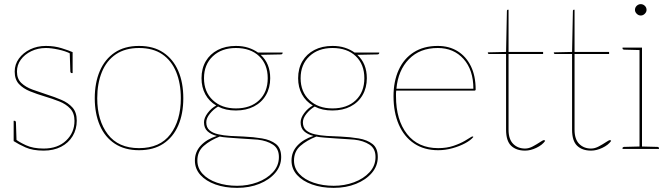

<svg xmlns="http://www.w3.org/2000/svg" viewBox="-20 -720 3227 928"><path d="M191 8Q138 8 103.5 -7.5Q69 -23 46 -38V-56L57 -46Q71 -34 105.5 -18Q140 -2 191 -2Q259 -2 299.5 -40.5Q340 -79 340 -136Q340 -173 319.5 -195Q299 -217 266 -230Q233 -243 196 -254Q159 -265 125.5 -278.5Q92 -292 71.5 -314Q51 -336 51 -374Q51 -409 71.5 -437Q92 -465 126 -481.5Q160 -498 202 -498Q243 -498 278 -487Q313 -476 331 -468V-453L320 -461Q297 -473 262 -480.5Q227 -488 202 -488Q163 -488 131 -472.5Q99 -457 80.5 -431.5Q62 -406 62 -374Q62 -339 83 -319Q104 -299 137 -287Q170 -275 207 -263Q245 -251 277.5 -237Q310 -223 330.5 -200Q351 -177 351 -137Q351 -95 331 -62Q311 -29 275 -10.5Q239 8 191 8ZM317 -467 331 -461V-367H325Q323 -367 321.5 -369.5Q320 -372 320 -374ZM60 -36 46 -42V-136H52Q54 -136 55.5 -133.5Q57 -131 57 -129Z M652 -498Q722 -498 769.5 -466Q817 -434 841.5 -377.5Q866 -321 866 -245Q866 -170 841.5 -113.5Q817 -57 769.5 -25.5Q722 6 652 6Q583 6 535 -25.5Q487 -57 462.5 -114Q438 -171 438 -245Q438 -320 462.5 -377Q487 -434 534.5 -466Q582 -498 652 -498ZM652 -4Q753 -4 803.5 -71Q854 -138 854 -245Q854 -317 831.5 -372Q809 -427 764.5 -457.5Q720 -488 652 -488Q585 -488 540 -457.5Q495 -427 472.5 -372Q450 -317 450 -245Q450 -138 501 -71Q552 -4 652 -4Z M1120 -498Q1153 -498 1179.5 -489.5Q1206 -481 1227 -466H1346V-464Q1346 -461 1343.5 -459Q1341 -457 1338 -457L1240 -455Q1286 -413 1286 -342Q1286 -296 1265.5 -260.5Q1245 -225 1207.5 -205.5Q1170 -186 1120 -186Q1095 -186 1074 -190.5Q1053 -195 1034 -205Q1012 -192 994.5 -170.5Q977 -149 977 -129Q977 -104 992.5 -90.5Q1008 -77 1034.5 -71Q1061 -65 1093 -63Q1125 -61 1158 -60Q1205 -58 1246.5 -51Q1288 -44 1313.5 -24Q1339 -4 1339 39Q1339 82 1310.5 115.5Q1282 149 1234 168.5Q1186 188 1126 188Q1067 188 1021 171.5Q975 155 948.5 125.5Q922 96 922 56Q922 14 950.5 -16.5Q979 -47 1028 -63Q1000 -70 983 -85.5Q966 -101 966 -129Q966 -150 983.5 -173.5Q1001 -197 1025 -210Q991 -230 972.5 -264Q954 -298 954 -342Q954 -389 974.5 -424Q995 -459 1032.5 -478.5Q1070 -498 1120 -498ZM1328 39Q1328 -2 1299 -21Q1270 -40 1226 -45Q1214 -46 1189.5 -47.5Q1165 -49 1135.5 -51Q1106 -53 1080.5 -55Q1055 -57 1042 -60Q996 -42 965 -15Q934 12 934 56Q934 93 959.5 120.5Q985 148 1029 163Q1073 178 1126 178Q1178 178 1224 161Q1270 144 1299 112.5Q1328 81 1328 39ZM1120 -196Q1191 -196 1232.5 -235.5Q1274 -275 1274 -342Q1274 -409 1232.5 -448.5Q1191 -488 1120 -488Q1051 -488 1008.5 -448Q966 -408 966 -342Q966 -276 1008.5 -236Q1051 -196 1120 -196Z M1587 -498Q1620 -498 1646.5 -489.5Q1673 -481 1694 -466H1813V-464Q1813 -461 1810.5 -459Q1808 -457 1805 -457L1707 -455Q1753 -413 1753 -342Q1753 -296 1732.5 -260.5Q1712 -225 1674.5 -205.5Q1637 -186 1587 -186Q1562 -186 1541 -190.5Q1520 -195 1501 -205Q1479 -192 1461.5 -170.5Q1444 -149 1444 -129Q1444 -104 1459.5 -90.5Q1475 -77 1501.5 -71Q1528 -65 1560 -63Q1592 -61 1625 -60Q1672 -58 1713.5 -51Q1755 -44 1780.5 -24Q1806 -4 1806 39Q1806 82 1777.5 115.5Q1749 149 1701 168.5Q1653 188 1593 188Q1534 188 1488 171.5Q1442 155 1415.5 125.5Q1389 96 1389 56Q1389 14 1417.5 -16.5Q1446 -47 1495 -63Q1467 -70 1450 -85.5Q1433 -101 1433 -129Q1433 -150 1450.5 -173.5Q1468 -197 1492 -210Q1458 -230 1439.5 -264Q1421 -298 1421 -342Q1421 -389 1441.5 -424Q1462 -459 1499.5 -478.5Q1537 -498 1587 -498ZM1795 39Q1795 -2 1766 -21Q1737 -40 1693 -45Q1681 -46 1656.5 -47.5Q1632 -49 1602.5 -51Q1573 -53 1547.5 -55Q1522 -57 1509 -60Q1463 -42 1432 -15Q1401 12 1401 56Q1401 93 1426.5 120.5Q1452 148 1496 163Q1540 178 1593 178Q1645 178 1691 161Q1737 144 1766 112.5Q1795 81 1795 39ZM1587 -196Q1658 -196 1699.5 -235.5Q1741 -275 1741 -342Q1741 -409 1699.5 -448.5Q1658 -488 1587 -488Q1518 -488 1475.5 -448Q1433 -408 1433 -342Q1433 -276 1475.5 -236Q1518 -196 1587 -196Z M2098 6Q2030 6 1981.5 -26.5Q1933 -59 1907.5 -118Q1882 -177 1882 -255Q1882 -327 1907 -382Q1932 -437 1980 -467.5Q2028 -498 2096 -498Q2151 -498 2192 -472.5Q2233 -447 2256 -400Q2279 -353 2279 -287Q2279 -285 2277.5 -283.5Q2276 -282 2273 -282H1895Q1894 -275 1894 -270Q1894 -265 1894 -255Q1894 -140 1947.5 -72Q2001 -4 2098 -4Q2139 -4 2171.5 -15Q2204 -26 2227 -39.5Q2250 -53 2259 -59Q2264 -62 2267 -59L2268 -58Q2255 -42 2228 -27.5Q2201 -13 2166.5 -3.5Q2132 6 2098 6ZM1896 -291H2268Q2268 -382 2220.5 -435Q2173 -488 2096 -488Q2009 -488 1956.5 -434Q1904 -380 1896 -291Z M2518 8Q2475 8 2450.5 -15.5Q2426 -39 2426 -93V-459H2345Q2341 -459 2339.5 -460.5Q2338 -462 2338 -464V-467L2426 -469L2430 -666Q2430 -673 2435 -673H2438V-469H2605V-459H2438V-93Q2438 -47 2460.5 -24.5Q2483 -2 2518 -2Q2536 -2 2555.5 -12.5Q2575 -23 2590 -33Q2605 -43 2609 -43Q2611 -43 2613 -41L2615 -39Q2601 -19 2572.5 -5.5Q2544 8 2518 8Z M2837 8Q2794 8 2769.5 -15.5Q2745 -39 2745 -93V-459H2664Q2660 -459 2658.5 -460.5Q2657 -462 2657 -464V-467L2745 -469L2749 -666Q2749 -673 2754 -673H2757V-469H2924V-459H2757V-93Q2757 -47 2779.5 -24.5Q2802 -2 2837 -2Q2855 -2 2874.5 -12.5Q2894 -23 2909 -33Q2924 -43 2928 -43Q2930 -43 2932 -41L2934 -39Q2920 -19 2891.5 -5.5Q2863 8 2837 8Z M3071 0V-490H3083V0ZM2989 0V-5Q2989 -7 2991.5 -8.5Q2994 -10 2996 -10L3073 -12L3074 0ZM3080 0 3081 -12 3158 -10Q3160 -10 3162.5 -8.5Q3165 -7 3165 -5V0ZM3074 -490 3073 -478 2996 -480Q2994 -480 2991.5 -481.5Q2989 -483 2989 -485V-490ZM3077 -645Q3066 -645 3057.5 -653.5Q3049 -662 3049 -672Q3049 -684 3057.5 -692Q3066 -700 3077 -700Q3088 -700 3096.5 -692Q3105 -684 3105 -672Q3105 -662 3096.5 -653.5Q3088 -645 3077 -645Z"/></svg>

Font: Aleo Thin
Style: Regular
Weight: 250
Designer: Alessio Laiso
Foundry: Alessio Laiso
Version: Version 2.001;gftools[0.9.29]